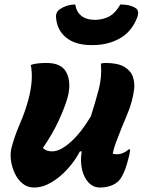

<svg xmlns="http://www.w3.org/2000/svg" viewBox="-20 -830 640 860"><path d="M118 -539Q130 -544 149.5 -546Q169 -548 189 -548Q257 -548 278.5 -503.5Q300 -459 283 -394Q271 -351 243.5 -291Q216 -231 172 -167Q187 -152 214 -152Q249 -152 295.5 -193Q342 -234 387 -309Q407 -372 422 -428.5Q437 -485 432 -545Q441 -548 452 -548Q508 -548 537 -530.5Q566 -513 575 -486.5Q584 -460 581 -432Q574 -374 548.5 -314.5Q523 -255 503 -201Q491 -172 485 -142Q493 -139 503 -139Q531 -139 557 -161H563Q562 -144 555 -119Q547 -88 540 -70Q533 -52 525 -38Q512 -14 486 -2Q460 10 428 10Q398 10 377 -12Q356 -34 347.5 -70.5Q339 -107 346 -152H338Q316 -110 282.5 -73Q249 -36 210 -13Q171 10 132 10Q103 10 81 -8Q59 -26 46 -54Q33 -82 29 -113Q25 -144 32 -170Q47 -225 69.5 -276.5Q92 -328 107 -383Q131 -473 118 -539ZM409 -741Q446 -743 471.5 -757.5Q497 -772 519 -810Q565 -810 590 -792Q606 -779 593 -748Q568 -686 515 -657Q462 -628 395 -628H389Q318 -628 276.5 -661.5Q235 -695 231 -752Q229 -777 250 -790Q278 -809 317 -810Q322 -777 344.5 -759Q367 -741 409 -741Z"/></svg>

Font: Recursive Sn Csl St XBd
Style: Italic
Weight: 800
Italic angle: -15°
Version: Version 1.079;hotconv 1.0.112;makeotfexe 2.5.65598; ttfautoh